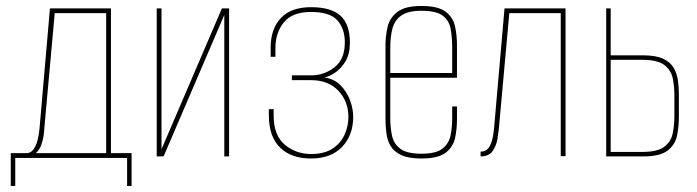

<svg xmlns="http://www.w3.org/2000/svg" viewBox="-20 -523 2330 642"><path d="M16 99V-11H71Q104 -14 112 -92L147 -495H351V-11H420V99H405V5H31V99ZM100 -11H335V-479H163L128 -92Q128 -86 126 -70.5Q124 -55 118 -38.5Q112 -22 100 -11Z M504 0V-495H520V-24L722 -495H746V0H730V-473L527 0Z M1020 7Q953 7 916 -30Q879 -67 879 -137V-158H895V-137Q895 -70 932.5 -39Q970 -8 1020 -8Q1065 -8 1092.5 -26.5Q1120 -45 1132.5 -73.5Q1145 -102 1145 -132Q1145 -184 1111.5 -219.5Q1078 -255 1020 -255H956V-271H1020Q1064 -271 1098.5 -298Q1133 -325 1133 -381Q1133 -427 1108 -455Q1083 -483 1020 -483Q957 -483 929 -448Q901 -413 901 -363V-333H885V-364Q885 -426 919 -462.5Q953 -499 1020 -499Q1087 -499 1118.5 -470.5Q1150 -442 1150 -380Q1150 -343 1135.5 -318.5Q1121 -294 1101 -280.5Q1081 -267 1065 -264Q1098 -259 1119 -237.5Q1140 -216 1150.5 -187.5Q1161 -159 1161 -132Q1161 -71 1124 -32Q1087 7 1020 7Z M1389 7Q1346 7 1321.5 -4.5Q1297 -16 1286 -35Q1275 -54 1272 -77.5Q1269 -101 1269 -124V-372Q1269 -403 1276 -433Q1283 -463 1308.5 -483Q1334 -503 1389 -503Q1445 -503 1470 -484Q1495 -465 1501.5 -435Q1508 -405 1508 -372V-263H1285V-127Q1285 -98 1290.5 -70.5Q1296 -43 1318 -26Q1340 -9 1389 -9Q1438 -9 1459.5 -26Q1481 -43 1486.5 -70Q1492 -97 1492 -127V-167H1508V-124Q1508 -93 1502 -63Q1496 -33 1471 -13Q1446 7 1389 7ZM1285 -279H1492V-363Q1492 -398 1487 -426Q1482 -454 1460.5 -470.5Q1439 -487 1389 -487Q1345 -487 1322.5 -471.5Q1300 -456 1292.5 -428.5Q1285 -401 1285 -363Z M1587 0V-16Q1607 -16 1617.5 -34Q1628 -52 1632 -94L1667 -495H1871V-1H1855V-479H1683L1648 -92Q1647 -81 1643.5 -59Q1640 -37 1627.5 -18.5Q1615 0 1587 0Z M2007 0V-495H2022V-338H2131Q2173 -338 2197.5 -326.5Q2222 -315 2233 -295.5Q2244 -276 2247 -253Q2250 -230 2250 -207V-131Q2250 -100 2244 -70Q2238 -40 2213 -20Q2188 0 2131 0ZM2022 -15H2127Q2179 -15 2201.5 -32.5Q2224 -50 2229.5 -77.5Q2235 -105 2235 -134V-204Q2235 -234 2229.5 -261Q2224 -288 2201.5 -305.5Q2179 -323 2127 -323H2022Z"/></svg>

Font: Alumni Sans Pinstripe
Style: Regular
Weight: 400
Designer: Robert E. Leuschke
Foundry: Robert E. Leuschke
Version: Version 1.010; ttfautohint (v1.8.4.7-5d5b)